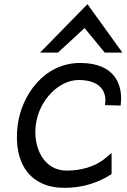

<svg xmlns="http://www.w3.org/2000/svg" viewBox="-20 -893 609 924"><path d="M259 -640 387 -758 484 -640H569L401 -873L173 -640ZM300 -72C190 -72 139 -184 152 -290C167 -411 263 -508 359 -508C443 -508 496 -469 486 -392L485 -387L561 -385V-390C572 -479 538 -590 366 -590C190 -590 83 -432 65 -290C42 -105 127 11 290 11C380 11 455 -15 515 -54L517 -56V-157L480 -126C435 -92 374 -72 300 -72Z"/></svg>

Font: Charger
Style: BdIt
Weight: 400
Designer: Jasper
Foundry: Cannot Into Space Fonts
Version: Version 0.98